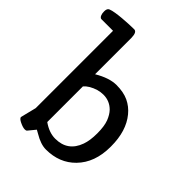

<svg xmlns="http://www.w3.org/2000/svg" viewBox="-256 -888 1015 1015"><g transform="rotate(45 251.5 -381.0)"><path d="M167 -101.1Q213.4 -68.4 258.8 -68.4Q352.1 -68.4 383.8 -157.2Q396.5 -192.4 396.5 -245.6Q396.5 -298.8 384.3 -331.1Q372.1 -362.3 354 -380.9Q321.8 -413.1 275.9 -413.6Q233.4 -413.6 193.4 -389.6Q178.7 -380.9 167 -367.7ZM167 -458.5Q234.4 -498.5 287.6 -498.5Q340.3 -498.5 377 -481.4Q414.1 -463.9 440.4 -431.6Q496.6 -363.3 496.6 -249V-245.1Q496.6 -127.4 428.7 -58.1Q365.2 6.8 264.6 6.8Q225.6 6.8 176.8 -22.5Q165 -29.3 156.7 -33.7L122.6 7.8Q117.7 10.7 110.4 10.7Q95.7 10.7 71.8 -1Q50.8 -11.2 49.8 -21.5L71.8 -109.9V-688H-14.2Q-28.3 -688 -33.2 -713.4Q-34.2 -720.2 -34.2 -728Q-34.2 -749.5 -21.2 -754.6Q-8.3 -759.8 13.2 -763.2Q34.7 -766.6 58.6 -768.6Q104 -772.5 145 -772.9Q166 -772.9 167 -731.4Z"/></g></svg>

Font: Copse
Style: Regular
Weight: 400
Version: Version 1.000